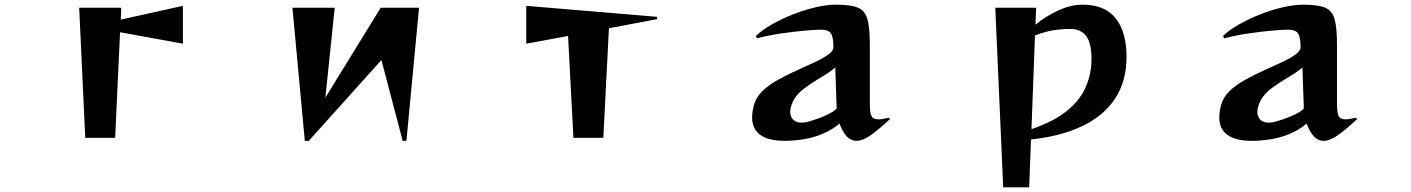

<svg xmlns="http://www.w3.org/2000/svg" viewBox="-20 -590 6040 822"><path d="M345 0 319 -557H499L497 -506L763 -565V-403L494 -452L473 0Z M1704 13 1613 -333 1302 13H1285L1232 -557H1413L1373 -172L1610 -557H1774L1720 13Z M2435 0 2412 -436 2233 -403V-565L2793 -518V-508L2587 -469L2563 0Z M3790 -80Q3744 -37 3709 -12Q3674 13 3646 13Q3624 13 3606.5 -4.5Q3589 -22 3574 -61Q3543 -34 3498 -15.5Q3453 3 3401 9Q3385 11 3370 12Q3355 13 3341 13Q3200 13 3200 -88Q3200 -100 3202 -113Q3204 -126 3208 -141Q3217 -174 3244.5 -200.5Q3272 -227 3311 -248.5Q3350 -270 3391 -288.5Q3432 -307 3467.5 -323.5Q3503 -340 3525.5 -356Q3548 -372 3548 -388Q3548 -432 3537 -447.5Q3526 -463 3495 -463Q3473 -463 3427 -459Q3381 -455 3326 -447Q3271 -439 3221 -426L3216 -436Q3243 -462 3285.5 -486Q3328 -510 3376.5 -529Q3425 -548 3473 -559Q3521 -570 3560 -570Q3622 -570 3652.5 -557.5Q3683 -545 3693.5 -508.5Q3704 -472 3704 -399V-146Q3704 -110 3710.5 -94.5Q3717 -79 3741 -79Q3749 -79 3760.5 -81Q3772 -83 3786 -86ZM3556 -301Q3534 -282 3497.5 -260.5Q3461 -239 3427 -214.5Q3393 -190 3377 -160Q3363 -132 3363 -111Q3363 -91 3375.5 -78Q3388 -65 3411 -65Q3416 -65 3421.5 -65.5Q3427 -66 3432 -67Q3452 -72 3478 -81Q3504 -90 3528 -102Q3552 -114 3562 -126Z M4275 212 4241 -557H4416L4413 -484Q4453 -518 4508 -544Q4563 -570 4615 -570Q4710 -570 4756.5 -511.5Q4803 -453 4803 -346Q4803 -241 4753 -166.5Q4703 -92 4611 -49Q4519 -6 4394 7L4386 212ZM4396 -37Q4495 -71 4551 -118Q4607 -165 4630 -221Q4653 -277 4653 -338Q4653 -406 4630 -436Q4607 -466 4563 -466Q4523 -466 4487.5 -460Q4452 -454 4411 -438Z M5790 -80Q5744 -37 5709 -12Q5674 13 5646 13Q5624 13 5606.5 -4.5Q5589 -22 5574 -61Q5543 -34 5498 -15.5Q5453 3 5401 9Q5385 11 5370 12Q5355 13 5341 13Q5200 13 5200 -88Q5200 -100 5202 -113Q5204 -126 5208 -141Q5217 -174 5244.5 -200.5Q5272 -227 5311 -248.5Q5350 -270 5391 -288.5Q5432 -307 5467.5 -323.5Q5503 -340 5525.5 -356Q5548 -372 5548 -388Q5548 -432 5537 -447.5Q5526 -463 5495 -463Q5473 -463 5427 -459Q5381 -455 5326 -447Q5271 -439 5221 -426L5216 -436Q5243 -462 5285.5 -486Q5328 -510 5376.5 -529Q5425 -548 5473 -559Q5521 -570 5560 -570Q5622 -570 5652.5 -557.5Q5683 -545 5693.5 -508.5Q5704 -472 5704 -399V-146Q5704 -110 5710.5 -94.5Q5717 -79 5741 -79Q5749 -79 5760.5 -81Q5772 -83 5786 -86ZM5556 -301Q5534 -282 5497.5 -260.5Q5461 -239 5427 -214.5Q5393 -190 5377 -160Q5363 -132 5363 -111Q5363 -91 5375.5 -78Q5388 -65 5411 -65Q5416 -65 5421.5 -65.5Q5427 -66 5432 -67Q5452 -72 5478 -81Q5504 -90 5528 -102Q5552 -114 5562 -126Z"/></svg>

Font: Reggae One
Style: Regular
Weight: 400
Designer: Fontworks Inc.
Foundry: Fontworks Inc.
Version: Version 1.100